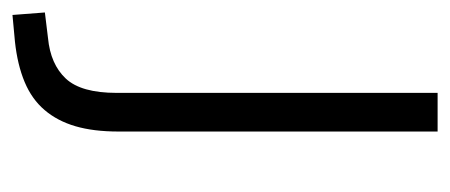

<svg xmlns="http://www.w3.org/2000/svg" viewBox="-277 -302 722 308"><g transform="rotate(90 84.0 -148.0)"><path d="M-46 193 -50 141 -9 136Q33 132 56 107.5Q79 83 79 26V-489H141V23Q141 63 132.5 92Q124 121 106.5 141.5Q89 162 61.5 173.5Q34 185 -3 189Z"/></g></svg>

Font: Nunito Sans 10pt SemiCondensed Light
Style: Regular
Weight: 300
Width: 4
Designer: Vernon Adams
Foundry: Vernon Adams
Version: Version 3.101;gftools[0.9.27]